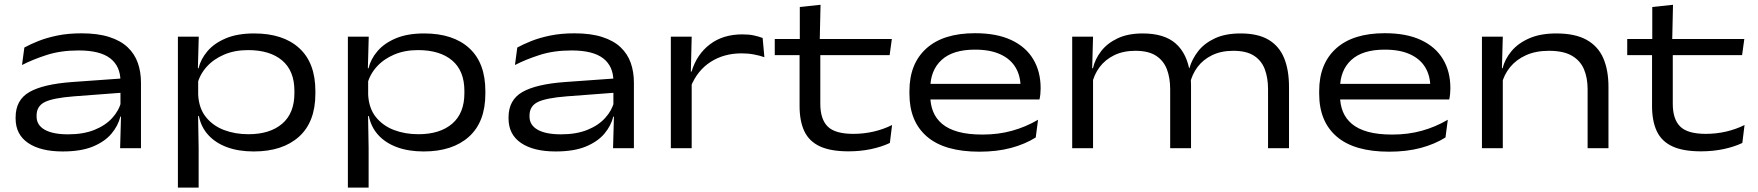

<svg xmlns="http://www.w3.org/2000/svg" viewBox="-20 -636 7546 824"><path d="M495.5 0 499.5 -143.5 497 -162V-273.5V-287.5Q497 -351.5 453.2 -385.5Q409.5 -419.5 317.5 -419.5Q240.5 -419.5 180.2 -400Q120 -380.5 74.5 -357L84.5 -432Q109 -445.5 144.5 -459.8Q180 -474 226.2 -483.5Q272.5 -493 330 -493Q400 -493 449 -477.2Q498 -461.5 528 -433Q558 -404.5 571.5 -366Q585 -327.5 585 -281.5V0ZM249 14Q154 14 100.5 -22.5Q47 -59 47 -127.5V-132.5Q47 -207 106.2 -241Q165.5 -275 290 -284L507 -299.5L508.5 -238.5L296.5 -222.5Q207.5 -215.5 172.2 -198Q137 -180.5 137 -140V-136Q137 -99 172 -79.2Q207 -59.5 272.5 -59.5Q337.5 -59.5 385 -78.5Q432.5 -97.5 461.8 -129.8Q491 -162 500 -199.5L514 -135.5H496.5Q487 -96.5 458.5 -62.5Q430 -28.5 379 -7.2Q328 14 249 14Z M1069 14Q1004 14 954.5 -4.2Q905 -22.5 874 -56.5Q843 -90.5 833.5 -138H803.5L830.5 -230Q833.5 -171 863.8 -133.5Q894 -96 941.5 -78Q989 -60 1046 -60Q1138.5 -60 1191 -105Q1243.5 -150 1243.5 -236V-246Q1243.5 -332 1191 -376.5Q1138.5 -421 1044.5 -421Q987 -421 941.5 -401.5Q896 -382 866.2 -348.5Q836.5 -315 826.5 -273L803 -343H832Q841.5 -382.5 870.5 -416.5Q899.5 -450.5 949.2 -471.5Q999 -492.5 1070.5 -492.5Q1195.5 -492.5 1264.5 -429.2Q1333.5 -366 1333.5 -245V-234Q1333.5 -112.5 1263 -49.2Q1192.5 14 1069 14ZM743.5 169V-478.5H833L829 -333.5L830.5 -298V-173L830 -146.5L832.5 -1V169Z M1798.5 14Q1733.5 14 1684 -4.2Q1634.5 -22.5 1603.5 -56.5Q1572.5 -90.5 1563 -138H1533L1560 -230Q1563 -171 1593.2 -133.5Q1623.5 -96 1671 -78Q1718.5 -60 1775.5 -60Q1868 -60 1920.5 -105Q1973 -150 1973 -236V-246Q1973 -332 1920.5 -376.5Q1868 -421 1774 -421Q1716.5 -421 1671 -401.5Q1625.5 -382 1595.8 -348.5Q1566 -315 1556 -273L1532.5 -343H1561.5Q1571 -382.5 1600 -416.5Q1629 -450.5 1678.8 -471.5Q1728.5 -492.5 1800 -492.5Q1925 -492.5 1994 -429.2Q2063 -366 2063 -245V-234Q2063 -112.5 1992.5 -49.2Q1922 14 1798.5 14ZM1473 169V-478.5H1562.5L1558.5 -333.5L1560 -298V-173L1559.5 -146.5L1562 -1V169Z M2611 0 2615 -143.5 2612.5 -162V-273.5V-287.5Q2612.5 -351.5 2568.8 -385.5Q2525 -419.5 2433 -419.5Q2356 -419.5 2295.8 -400Q2235.5 -380.5 2190 -357L2200 -432Q2224.5 -445.5 2260 -459.8Q2295.5 -474 2341.8 -483.5Q2388 -493 2445.5 -493Q2515.5 -493 2564.5 -477.2Q2613.5 -461.5 2643.5 -433Q2673.5 -404.5 2687 -366Q2700.5 -327.5 2700.5 -281.5V0ZM2364.5 14Q2269.5 14 2216 -22.5Q2162.5 -59 2162.5 -127.5V-132.5Q2162.5 -207 2221.8 -241Q2281 -275 2405.5 -284L2622.5 -299.5L2624 -238.5L2412 -222.5Q2323 -215.5 2287.8 -198Q2252.5 -180.5 2252.5 -140V-136Q2252.5 -99 2287.5 -79.2Q2322.5 -59.5 2388 -59.5Q2453 -59.5 2500.5 -78.5Q2548 -97.5 2577.2 -129.8Q2606.5 -162 2615.5 -199.5L2629.5 -135.5H2612Q2602.5 -96.5 2574 -62.5Q2545.5 -28.5 2494.5 -7.2Q2443.5 14 2364.5 14Z M2944.5 -264 2927 -327.5 2948 -329Q2970.5 -403 3026.8 -445.8Q3083 -488.5 3166 -488.5Q3195 -488.5 3216.2 -483.8Q3237.5 -479 3253 -473L3260.5 -390.5Q3241 -397.5 3216 -402.2Q3191 -407 3162.5 -407Q3087 -407 3030 -370.5Q2973 -334 2944.5 -264ZM2859 0V-478.5H2948.5L2944.5 -311.5L2948.5 -307.5V0Z M3622 13.5Q3544.5 13.5 3498.5 -8Q3452.5 -29.5 3432 -72.8Q3411.5 -116 3411.5 -181.5V-425.5H3500.5V-190.5Q3500.5 -124.5 3532.2 -93Q3564 -61.5 3642.5 -61.5Q3686.5 -61.5 3729 -71.2Q3771.5 -81 3808.5 -99.5L3799 -22.5Q3764.5 -6 3718.8 3.8Q3673 13.5 3622 13.5ZM3305 -399.5V-468.5H3807.5L3798 -399.5ZM3412.5 -460V-606L3501.5 -615.5L3498 -460Z M4183 15Q4033.5 15 3958.2 -49.8Q3883 -114.5 3883 -233.5V-245.5Q3883 -362.5 3955.5 -428Q4028 -493.5 4164.5 -493.5Q4257.5 -493.5 4320 -464.2Q4382.5 -435 4414.2 -382Q4446 -329 4446 -258.5V-255.5Q4446 -244 4444.8 -231.5Q4443.5 -219 4441 -209H4357.5Q4359 -220.5 4359.5 -234.5Q4360 -248.5 4360 -261.5Q4360 -311 4338 -347.2Q4316 -383.5 4272.5 -403.2Q4229 -423 4164.5 -423Q4069 -423 4020.8 -378.5Q3972.5 -334 3972.5 -257V-249.5V-240V-224Q3972.5 -187.5 3984.8 -157Q3997 -126.5 4023.5 -104.2Q4050 -82 4092.8 -70.2Q4135.5 -58.5 4196.5 -58.5Q4264.5 -58.5 4323.2 -74.8Q4382 -91 4435 -122L4425 -46Q4378.5 -17 4318.5 -1Q4258.5 15 4183 15ZM3924 -209V-276H4423.5V-209Z M5422 0V-253.5Q5422 -302 5408 -339Q5394 -376 5361.5 -397Q5329 -418 5273 -418Q5221 -418 5182.2 -399.2Q5143.5 -380.5 5119.5 -348.5Q5095.5 -316.5 5087 -277L5073 -343.5H5084.5Q5096 -383 5122.5 -416.8Q5149 -450.5 5194 -471.5Q5239 -492.5 5304 -492.5Q5379 -492.5 5424.5 -465.2Q5470 -438 5491 -386.8Q5512 -335.5 5512 -263V0ZM4581.5 0V-478.5H4671L4667 -334.5L4671 -322.5V0ZM5002 0V-253.5Q5002 -302 4987.8 -339Q4973.5 -376 4941 -397Q4908.5 -418 4852.5 -418Q4800.5 -418 4761.8 -399Q4723 -380 4699 -347.8Q4675 -315.5 4666.5 -275.5L4655.5 -343H4670.5Q4679.5 -382.5 4705.8 -416.5Q4732 -450.5 4776.5 -471.5Q4821 -492.5 4884 -492.5Q4977 -492.5 5026 -449Q5075 -405.5 5087 -322.5Q5089.5 -311 5090.5 -297.2Q5091.5 -283.5 5091.5 -272V0Z M5941.5 15Q5792 15 5716.8 -49.8Q5641.5 -114.5 5641.5 -233.5V-245.5Q5641.5 -362.5 5714 -428Q5786.5 -493.5 5923 -493.5Q6016 -493.5 6078.5 -464.2Q6141 -435 6172.8 -382Q6204.5 -329 6204.5 -258.5V-255.5Q6204.5 -244 6203.2 -231.5Q6202 -219 6199.5 -209H6116Q6117.5 -220.5 6118 -234.5Q6118.5 -248.5 6118.5 -261.5Q6118.5 -311 6096.5 -347.2Q6074.5 -383.5 6031 -403.2Q5987.5 -423 5923 -423Q5827.5 -423 5779.2 -378.5Q5731 -334 5731 -257V-249.5V-240V-224Q5731 -187.5 5743.2 -157Q5755.5 -126.5 5782 -104.2Q5808.5 -82 5851.2 -70.2Q5894 -58.5 5955 -58.5Q6023 -58.5 6081.8 -74.8Q6140.5 -91 6193.5 -122L6183.5 -46Q6137 -17 6077 -1Q6017 15 5941.5 15ZM5682.5 -209V-276H6182V-209Z M6793.5 0V-253.5Q6793.5 -302 6777.8 -339Q6762 -376 6725.8 -397Q6689.5 -418 6627.5 -418Q6571 -418 6529 -399Q6487 -380 6460.8 -347.8Q6434.5 -315.5 6425 -275.5L6411 -343H6428.5Q6438.5 -382.5 6466.8 -416.5Q6495 -450.5 6543 -471.5Q6591 -492.5 6659 -492.5Q6740 -492.5 6789.2 -465Q6838.5 -437.5 6860.8 -386.2Q6883 -335 6883 -263.5V0ZM6340 0V-478.5H6429.5L6425.5 -334.5L6429.5 -324V0Z M7280.5 13.5Q7203 13.5 7157 -8Q7111 -29.5 7090.5 -72.8Q7070 -116 7070 -181.5V-425.5H7159V-190.5Q7159 -124.5 7190.8 -93Q7222.5 -61.5 7301 -61.5Q7345 -61.5 7387.5 -71.2Q7430 -81 7467 -99.5L7457.5 -22.5Q7423 -6 7377.2 3.8Q7331.5 13.5 7280.5 13.5ZM6963.5 -399.5V-468.5H7466L7456.5 -399.5ZM7071 -460V-606L7160 -615.5L7156.5 -460Z"/></svg>

Font: Anek Gujarati Expanded
Style: Regular
Weight: 400
Width: 7
Designer: Mrunmayee Ghaisas (Gujarati), Yesha Goshar (Latin)
Foundry: Ek Type
Version: Version 1.003